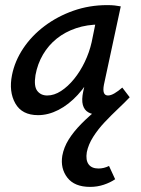

<svg xmlns="http://www.w3.org/2000/svg" viewBox="-20 -443 551 752"><path d="M129 8Q66 8 40 -38Q14 -84 27 -149Q38 -204 71 -253.5Q104 -303 154.5 -341Q205 -379 267.5 -401Q330 -423 400 -423Q418 -423 430 -421.5Q442 -420 453 -418L387 -111Q379 -69 403 -69Q414 -69 428.5 -77.5Q443 -86 459 -100L488 -62Q452 -27 422.5 -10.5Q393 6 364 6Q342 6 326 -3Q310 -12 304.5 -32Q299 -52 306 -85L341 -243L389 -277Q374 -215 347 -162.5Q320 -110 284.5 -71.5Q249 -33 209 -12.5Q169 8 129 8ZM165 -69Q192 -69 219 -86.5Q246 -104 270 -133.5Q294 -163 312 -200.5Q330 -238 339 -278L360 -381L407 -344Q399 -346 390 -346.5Q381 -347 372 -347Q321 -347 278 -332.5Q235 -318 202.5 -292Q170 -266 148.5 -229.5Q127 -193 119 -149Q112 -105 126 -87Q140 -69 165 -69ZM333 289Q272 289 244 253Q216 217 224 167Q230 134 249 103.5Q268 73 298 42.5Q328 12 368.5 -21Q409 -54 457 -90L488 -62Q468 -41 442 -16.5Q416 8 390 35.5Q364 63 345 93Q326 123 320 153Q315 184 327 200.5Q339 217 366 217Q376 217 386.5 214.5Q397 212 407 207L431 259Q412 272 386.5 280.5Q361 289 333 289Z"/></svg>

Font: Ysabeau SemiBold
Style: Italic
Weight: 600
Italic angle: -12°
Designer: Christian Thalmann (Catharsis Fonts)
Version: Version 2.002